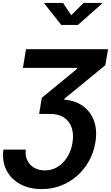

<svg xmlns="http://www.w3.org/2000/svg" viewBox="-24 -1059 748 1294"><path d="M-1 -50.8H149.4Q145 -9.3 160.4 22.2Q175.8 53.7 206.5 71.5Q237.3 89.4 278.3 89.4Q326.7 89.4 365.5 64.9Q404.3 40.5 429.9 -1.2Q455.6 -43 464.4 -96.2Q474.1 -156.7 458.5 -200.2Q442.9 -243.7 406.2 -267.6Q369.6 -291.5 316.4 -291H239.7L257.8 -399.9L496.1 -595.7V-601.6H130.4L151.4 -727.5H704.1L686 -619.6L410.6 -394L409.2 -387.2Q485.4 -381.3 536.9 -343Q588.4 -304.7 610.4 -241.9Q632.3 -179.2 618.7 -98.6Q607.4 -30.3 575.2 27.1Q543 84.5 494.9 126.7Q446.8 168.9 386.5 192.1Q326.2 215.3 258.3 215.3Q173.3 215.3 111.3 181.4Q49.3 147.5 19 87.2Q-11.2 26.9 -1 -50.8ZM400.9 -1039.1 456.1 -956.1 539.1 -1039.1H665L664.6 -1035.6L501.5 -891.1H388.7L274.4 -1035.6L275.4 -1039.1Z"/></svg>

Font: Inter 16pt
Style: Bold Italic
Weight: 700
Italic angle: -9.3988°
Version: Version 4.001;git-66647c0bb